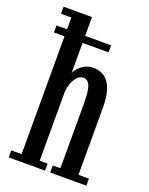

<svg xmlns="http://www.w3.org/2000/svg" viewBox="-141 -824 697 898"><g transform="rotate(20 207.0 -375.0)"><path d="M15.5 -621.5V-656.5H287.5V-621.5ZM16.5 0V-35H68V-715H16.5V-750H158V-472Q159 -477.5 169.8 -491.5Q180.5 -505.5 200.5 -517.5Q220.5 -529.5 247.5 -529.5Q275 -529.5 298.5 -515.5Q322 -501.5 336.5 -466.2Q351 -431 351 -366.5V-35H403V0H223V-35H261V-358Q261 -420.5 250.5 -445.2Q240 -470 217.5 -470Q202.5 -470 189.2 -457Q176 -444 167.5 -421.8Q159 -399.5 158 -372V-35H197.5V0Z"/></g></svg>

Font: Imbue Thin 10pt Medium
Style: Regular
Weight: 500
Version: Version 1.102